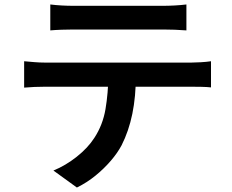

<svg xmlns="http://www.w3.org/2000/svg" viewBox="-20 -779 1040 859"><path d="M205 -759Q229 -756 256 -754.5Q283 -753 307 -753Q326 -753 366.5 -753Q407 -753 458.5 -753Q510 -753 561.5 -753Q613 -753 653 -753Q693 -753 710 -753Q734 -753 761.5 -754.5Q789 -756 814 -759V-643Q789 -645 762 -646Q735 -647 710 -647Q693 -647 653 -647Q613 -647 561.5 -647Q510 -647 459 -647Q408 -647 367 -647Q326 -647 308 -647Q283 -647 255 -646Q227 -645 205 -643ZM88 -505Q110 -503 134 -501Q158 -499 181 -499Q194 -499 233 -499Q272 -499 327.5 -499Q383 -499 446.5 -499Q510 -499 573.5 -499Q637 -499 692 -499Q747 -499 785.5 -499Q824 -499 836 -499Q852 -499 878 -500.5Q904 -502 924 -505V-388Q906 -390 881.5 -390.5Q857 -391 836 -391Q824 -391 785.5 -391Q747 -391 692 -391Q637 -391 573.5 -391Q510 -391 446.5 -391Q383 -391 327.5 -391Q272 -391 233 -391Q194 -391 181 -391Q159 -391 134 -390Q109 -389 88 -387ZM588 -444Q588 -347 572 -269.5Q556 -192 524 -129Q506 -95 476 -60Q446 -25 407.5 6.5Q369 38 324 60L219 -16Q273 -38 323 -77.5Q373 -117 402 -162Q440 -220 452 -291Q464 -362 465 -443Z"/></svg>

Font: Noto Sans JP Thin SemiBold
Style: Regular
Weight: 600
Version: Version 2.004-H2;hotconv 1.0.118;makeotfexe 2.5.65603